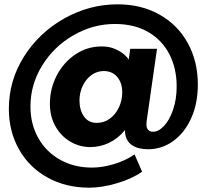

<svg xmlns="http://www.w3.org/2000/svg" viewBox="-20 -720 957 889"><path d="M896 -329Q896 -240 865 -172Q834 -104 781.5 -66.5Q729 -29 666 -29Q619 -29 591 -48Q563 -67 559 -106V-118Q526 -78 484.5 -58.5Q443 -39 399 -39Q348 -39 305 -64.5Q262 -90 236.5 -135.5Q211 -181 211 -240Q211 -309 242.5 -370Q274 -431 329 -468Q384 -505 451 -505Q487 -505 514.5 -492.5Q542 -480 558 -465Q574 -450 576 -443L583 -494H707L659 -159Q658 -154 658 -145Q658 -110 689 -110Q714 -110 739.5 -137Q765 -164 781.5 -212.5Q798 -261 798 -320Q798 -403 764.5 -468.5Q731 -534 666.5 -571.5Q602 -609 512 -609Q411 -609 320.5 -557Q230 -505 175.5 -417Q121 -329 121 -227Q121 -146 157 -81.5Q193 -17 258 19.5Q323 56 406 56Q452 56 505.5 40.5Q559 25 603 -5L638 75Q591 108 521.5 128.5Q452 149 393 149Q285 149 200 102Q115 55 68 -28.5Q21 -112 21 -216Q21 -347 91 -458Q161 -569 277.5 -634.5Q394 -700 525 -700Q634 -700 718.5 -652.5Q803 -605 849.5 -520.5Q896 -436 896 -329ZM348 -255Q348 -210 369 -180.5Q390 -151 428 -151Q462 -151 489 -171Q516 -191 531 -223.5Q546 -256 546 -293Q546 -336 523 -363.5Q500 -391 460 -391Q429 -391 403.5 -372.5Q378 -354 363 -322.5Q348 -291 348 -255Z"/></svg>

Font: Gontserrat
Style: Bold Italic
Weight: 700
Italic angle: -11.3°
Designer: Julieta Ulanovsky
Foundry: Julieta Ulanovsky
Version: Version 6.001